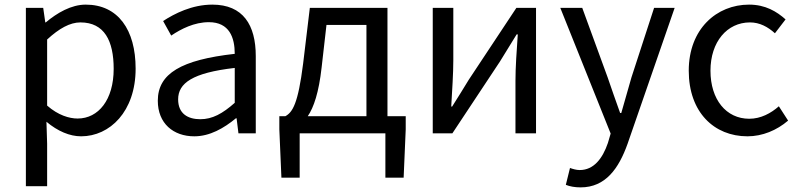

<svg xmlns="http://www.w3.org/2000/svg" viewBox="-20 -577 3459 831"><path d="M92 229H184V45L181 -50C230 -9 282 13 331 13C455 13 567 -94 567 -280C567 -448 491 -557 351 -557C288 -557 227 -521 178 -480H176L167 -543H92ZM316 -64C280 -64 232 -78 184 -120V-406C236 -454 283 -480 328 -480C432 -480 472 -400 472 -279C472 -145 406 -64 316 -64Z M821 13C888 13 949 -22 1001 -65H1004L1012 0H1087V-334C1087 -469 1032 -557 899 -557C811 -557 735 -518 686 -486L721 -423C764 -452 821 -481 884 -481C973 -481 996 -414 996 -344C765 -318 663 -259 663 -141C663 -43 730 13 821 13ZM847 -61C793 -61 751 -85 751 -147C751 -217 813 -262 996 -283V-132C943 -85 899 -61 847 -61Z M1277 0H1648V192H1727L1736 -17V-74H1657V-543H1321L1292 -302C1270 -127 1246 -91 1215 -74H1189V-17L1198 192H1277ZM1312 -74C1338 -112 1360 -177 1372 -285L1393 -469H1566V-74Z M1853 0H1938L2144 -311C2164 -344 2195 -394 2216 -428H2221C2216 -357 2211 -285 2211 -227V0H2300V-543H2215L2009 -232C1989 -199 1958 -149 1937 -116H1933C1937 -186 1942 -259 1942 -316V-543H1853Z M2493 234C2601 234 2658 152 2696 46L2900 -543H2811L2713 -242C2699 -193 2683 -138 2669 -88H2664C2645 -139 2627 -194 2610 -242L2500 -543H2405L2623 1L2611 42C2588 109 2550 159 2489 159C2474 159 2458 154 2447 150L2429 223C2446 230 2468 234 2493 234Z M3215 13C3280 13 3342 -13 3391 -55L3351 -117C3317 -87 3273 -63 3223 -63C3123 -63 3055 -146 3055 -271C3055 -396 3127 -480 3226 -480C3268 -480 3303 -461 3334 -433L3380 -493C3342 -527 3293 -557 3222 -557C3082 -557 2961 -452 2961 -271C2961 -91 3071 13 3215 13Z"/></svg>

Font: Noto Sans HK
Style: Regular
Weight: 400
Designer: Ryoko NISHIZUKA 西塚涼子 (kana, bopomofo & ideographs); Paul D. Hunt (Latin, Greek & Cyrillic); Sandoll Communications 산돌커뮤니
Foundry: Adobe
Version: Version 2.004;hotconv 1.0.118;makeotfexe 2.5.65603